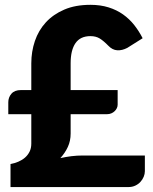

<svg xmlns="http://www.w3.org/2000/svg" viewBox="-20 -756 620 776"><path d="M13.5 -342.5Q13.5 -362.5 26.2 -377.2Q39 -392 64.5 -392H106.5V-500Q106.5 -547.5 121 -590.2Q135.5 -633 165.2 -665.5Q195 -698 239.8 -717.2Q284.5 -736.5 345.5 -736.5Q386 -736.5 418.8 -726.2Q451.5 -716 477.2 -697.8Q503 -679.5 522.5 -654.8Q542 -630 556.5 -601.5L494.5 -562.5Q473.5 -551.5 453.8 -552.8Q434 -554 417.5 -571.5Q398.5 -591 383 -600.5Q367.5 -610 345.5 -610Q305 -610 285.2 -581.8Q265.5 -553.5 265.5 -500.5V-392H455.5V-333Q455.5 -325.5 452.2 -318.8Q449 -312 443.2 -306.5Q437.5 -301 429.8 -297.8Q422 -294.5 412.5 -294.5H265.5V-216.5Q265.5 -186.5 254.2 -162.2Q243 -138 224 -117Q246.5 -122 269 -124.8Q291.5 -127.5 314.5 -127.5H565.5V-64Q565.5 -53 560.8 -41.5Q556 -30 547.5 -20.8Q539 -11.5 526.8 -5.8Q514.5 0 499.5 0H22.5V-93Q39 -96 54.2 -102.5Q69.5 -109 81 -119Q92.5 -129 99.5 -143Q106.5 -157 106.5 -175.5V-294.5H13.5Z"/></svg>

Font: Lato Black
Style: Regular
Weight: 900
Designer: Lukasz Dziedzic
Foundry: tyPoland Lukasz Dziedzic
Version: Version 2.007; 2014-02-27